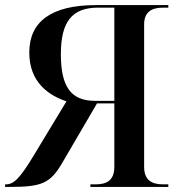

<svg xmlns="http://www.w3.org/2000/svg" viewBox="-26 -734 716 754"><path d="M-6 0H14C137 0 171 -14 217 -92L355 -328H423V-79C423 -29 397 -10 350 -10H329V0H635V-10H614C567 -10 540 -29 540 -79V-638C540 -685 567 -704 614 -704H635V-714H351C174 -714 89 -648 89 -528C89 -409 167 -359 235 -336L111 -131C52 -32 28 -10 -3 -10H-6ZM347 -338C253 -338 213 -393 213 -521C213 -649 257 -704 359 -704H423V-338Z"/></svg>

Font: Noto Serif Display Medium
Style: Regular
Weight: 500
Designer: Monotype Design Team
Foundry: Monotype Imaging Inc.
Version: Version 2.009